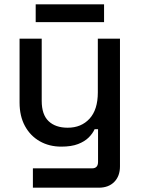

<svg xmlns="http://www.w3.org/2000/svg" viewBox="-20 -673 654 893"><path d="M133 200V110H408Q436 110 436 80V-72H420Q411 -52 392.5 -33.5Q374 -15 343 -3Q312 9 265 9Q209 9 165 -16Q121 -41 96 -87Q71 -133 71 -196V-493H174V-204Q174 -140 206 -109.5Q238 -79 295 -79Q358 -79 396.5 -121Q435 -163 435 -243V-493H538V101Q538 146 511.5 173Q485 200 439 200ZM146 -570V-653H464V-570Z"/></svg>

Font: Space Grotesk Medium
Style: Regular
Weight: 500
Designer: Florian Karsten
Foundry: Florian Karsten
Version: Version 2.000